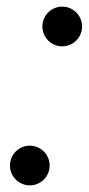

<svg xmlns="http://www.w3.org/2000/svg" viewBox="-20 -550 268 580"><path d="M116.1 -439.9Q108 -453.8 108 -470Q108 -486.2 116.1 -500.1Q124.1 -513.9 137.9 -521.9Q151.8 -530 168 -530Q184.2 -530 198.1 -521.9Q211.9 -513.9 219.9 -500.1Q228 -486.2 228 -470Q228 -453.8 219.9 -439.9Q211.9 -426.1 198.1 -418.1Q184.2 -410 168 -410Q151.8 -410 137.9 -418.1Q124.1 -426.1 116.1 -439.9ZM18.1 -19.9Q10 -33.8 10 -50Q10 -66.2 18.1 -80.1Q26.1 -93.9 39.9 -101.9Q53.8 -110 70 -110Q86.2 -110 100.1 -101.9Q113.9 -93.9 121.9 -80.1Q130 -66.2 130 -50Q130 -33.8 121.9 -19.9Q113.9 -6.1 100.1 1.9Q86.2 10 70 10Q53.8 10 39.9 1.9Q26.1 -6.1 18.1 -19.9Z"/></svg>

Font: Bodoni* 11
Style: Italic
Weight: 400
Italic angle: -13°
Version: Version 1.002